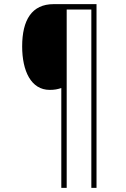

<svg xmlns="http://www.w3.org/2000/svg" viewBox="-20 -780 609 927"><path d="M446 127V-760H239C134 -760 87 -684 87 -556C87 -437 130 -346 220 -346C243 -346 258 -349 276 -355V127H302V-734H421V127Z"/></svg>

Font: Noto Sans Arabic SemCond Thin
Style: Regular
Weight: 100
Width: 4
Designer: Monotype Design Team, Nadine Chahine, Nizar Qandah and Khaled Hosny
Foundry: Monotype Imaging Inc.
Version: Version 2.012